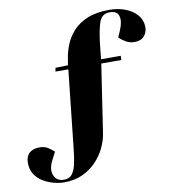

<svg xmlns="http://www.w3.org/2000/svg" viewBox="-160 -808 980 1085"><g transform="rotate(-10 330.5 -265.0)"><path d="M122 178Q153 178 169 157.5Q185 137 193 99.5Q201 62 206 12L254 -432H180L184 -453L256 -455L261 -486Q267 -529 284 -571Q301 -613 333 -647.5Q365 -682 415.5 -702.5Q466 -723 541 -723Q588 -723 630 -707.5Q672 -692 698 -662Q724 -632 724 -590Q724 -562 705.5 -540.5Q687 -519 650 -519Q623 -519 600.5 -532Q578 -545 563 -560L580 -600Q600 -647 591 -678Q582 -709 540 -709Q494 -709 479 -664.5Q464 -620 455 -542L446 -456H559L558 -432H443L385 -47Q379 -4 359 38.5Q339 81 305.5 116Q272 151 226 172Q180 193 121 193Q92 193 60.5 184.5Q29 176 0.5 159Q-28 142 -45.5 114.5Q-63 87 -63 49Q-63 12 -42 -7Q-21 -26 17 -26Q45 -26 64.5 -13.5Q84 -1 99 13L74 62Q51 108 65.5 143Q80 178 122 178Z"/></g></svg>

Font: Literata 72pt ExtraBold
Style: Italic
Weight: 800
Italic angle: -2°
Designer: Latin by Veronika Burian and Jose Scaglione. Greek by Irene Vlachou. Cyrillic by Vera Evstafieva
Foundry: TypeTogether
Version: Version 3.002